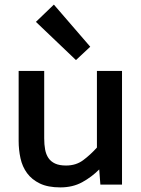

<svg xmlns="http://www.w3.org/2000/svg" viewBox="-20 -802 611 834"><path d="M411 -66Q378 -33 337 -10.5Q296 12 242 12Q188 12 153 -5Q118 -22 97.5 -50Q77 -78 69 -114.5Q61 -151 61 -190V-494H172V-201Q172 -174 176 -152.5Q180 -131 190.5 -115.5Q201 -100 219.5 -91.5Q238 -83 267 -83Q310 -83 341 -106Q372 -129 401 -161V-494H510V0H416ZM214 -782 372 -599 310 -541 136 -707Z"/></svg>

Font: Codetta
Style: Bold
Weight: 700
Designer: Ulrich Proeller
Foundry: PROSA GmbH
Version: Version 2.00;September 29, 2018;FontCreator 11.5.0.2427 64-b